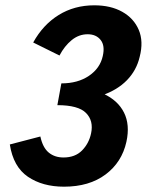

<svg xmlns="http://www.w3.org/2000/svg" viewBox="-20 -691 553 723"><path d="M323 -189Q333 -236 304 -265.5Q275 -295 196 -295L211 -377Q273 -377 315 -405.5Q357 -434 367 -480Q376 -519 359 -540.5Q342 -562 310 -562Q277 -562 250 -540Q223 -518 204 -482L105 -531Q142 -598 201 -634.5Q260 -671 335 -671Q397 -671 440.5 -646.5Q484 -622 502.5 -578.5Q521 -535 506 -477Q494 -426 458 -389Q422 -352 364 -332Q306 -312 227 -312L234 -363Q315 -363 369.5 -338Q424 -313 447 -267Q470 -221 456 -157Q439 -80 377.5 -34Q316 12 221 12Q140 12 85 -25.5Q30 -63 17 -147L132 -177Q141 -135 163.5 -116.5Q186 -98 219 -98Q263 -98 289 -124.5Q315 -151 323 -189Z"/></svg>

Font: Ysabeau Infant ExtraBold
Style: Italic
Weight: 800
Italic angle: -12°
Designer: Christian Thalmann (Catharsis Fonts)
Version: Version 2.001;gftools[0.9.30]; featfreeze: ss01,ss02,lnum